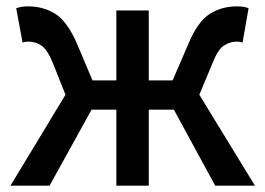

<svg xmlns="http://www.w3.org/2000/svg" viewBox="-20 -584 834 604"><path d="M13 0 186 -286 147 -384Q129 -428 110.5 -440.5Q92 -453 70 -453Q65 -453 60.5 -452.5Q56 -452 51 -450L31 -558Q47 -564 68 -564Q117 -564 154.5 -540Q192 -516 222 -447L271 -331H346V-551H448V-331H523L573 -447Q602 -516 639.5 -540Q677 -564 726 -564Q748 -564 762 -558L743 -450Q738 -452 734 -452.5Q730 -453 724 -453Q703 -453 684 -440.5Q665 -428 648 -384L607 -286L782 0H657L527 -239H448V0H346V-239H268L136 0Z"/></svg>

Font: Noto Sans SC Medium
Style: Regular
Weight: 500
Designer: Ryoko NISHIZUKA  (kana, bopomofo & ideographs); Paul D. Hunt (Latin, Greek & Cyrillic); Sandoll Communications , Soo-you
Foundry: Adobe
Version: Version 2.004-H2;hotconv 1.0.118;makeotfexe 2.5.65603